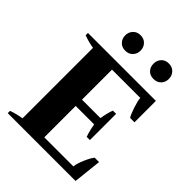

<svg xmlns="http://www.w3.org/2000/svg" viewBox="-255 -1053 1185 1185"><g transform="rotate(45 338.0 -460.0)"><path d="M200 -852Q200 -881 218.5 -900.5Q237 -920 267 -920Q297 -920 315.5 -900.5Q334 -881 334 -852Q334 -824 315.5 -804.5Q297 -785 267 -785Q237 -785 218.5 -804.5Q200 -824 200 -852ZM447 -852Q447 -881 465 -900.5Q483 -920 513 -920Q544 -920 562.5 -900.5Q581 -881 581 -852Q581 -823 562.5 -804Q544 -785 513 -785Q483 -785 465 -804Q447 -823 447 -852ZM639 -185 619 0H27V-20Q69 -35 114 -42V-657Q69 -664 27 -680V-700H620V-513H582Q570 -531 555 -576.5Q540 -622 539 -645H292V-383H453Q462 -438 475 -470H503V-241H475Q467 -263 461 -288.5Q455 -314 453 -328H292V-54H546Q548 -81 567 -124.5Q586 -168 601 -185Z"/></g></svg>

Font: Trirong ExtraBold
Style: Regular
Weight: 800
Designer: Katatrad Team
Foundry: CadsonDemak
Version: Version 1.001